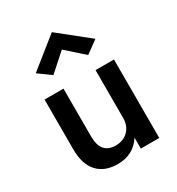

<svg xmlns="http://www.w3.org/2000/svg" viewBox="-178 -851 901 975"><g transform="rotate(-30 272.5 -364.0)"><path d="M180 -180Q180 -77 266 -77Q312 -77 340 -105.5Q368 -134 368 -180V-460H476V0H368V-64Q320 10 229 10Q152 10 110.5 -35.5Q69 -81 69 -168V-460H180ZM272 -636 170 -545 97 -598 272 -738 447 -598 374 -545Z"/></g></svg>

Font: Renner* Medium
Style: Medium
Weight: 500
Version: Version 003.000 ; ttfautohint (v0.97) -l 8 -r 50 -G 200 -x 1